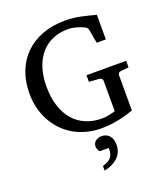

<svg xmlns="http://www.w3.org/2000/svg" viewBox="-168 -803 1031 1186"><g transform="rotate(-20 347.5 -209.5)"><path d="M619.1 -275.9Q608.4 -274.9 603.3 -268.8Q598.1 -262.7 598.1 -254.9V-23.9Q567.9 -12.7 533.7 -3.9Q504.4 3.9 466.6 10Q428.7 16.1 388.2 16.1Q332.5 16.1 284.9 2.9Q237.3 -10.3 198.5 -34.2Q159.7 -58.1 129.9 -91.1Q100.1 -124 79.8 -163.1Q59.6 -202.1 49.3 -246.3Q39.1 -290.5 39.1 -336.9Q39.1 -415.5 64 -480.2Q88.9 -544.9 135.7 -590.8Q182.6 -636.7 249.8 -661.9Q316.9 -687 400.9 -687Q429.2 -687 454.8 -683.8Q480.5 -680.7 504.4 -675.8Q528.3 -670.9 551.3 -664.8Q574.2 -658.7 597.2 -652.8V-491.2H537.1L521 -581.1Q519.5 -589.8 513.7 -595.9Q507.8 -602.1 501 -605Q493.7 -607.9 483.2 -612.3Q472.7 -616.7 459.5 -620.8Q446.3 -625 430.4 -627.9Q414.6 -630.9 397 -630.9Q342.8 -630.9 297.9 -611.8Q252.9 -592.8 220.7 -556.2Q188.5 -519.5 170.7 -465.6Q152.8 -411.6 152.8 -341.8Q152.8 -270 170.9 -213.9Q189 -157.7 222.4 -119.1Q255.9 -80.6 303.2 -60.3Q350.6 -40 409.2 -40Q425.8 -40 440.9 -42.5Q456.1 -44.9 467.8 -47.6Q479.5 -50.3 487.3 -52.7Q495.1 -55.2 497.1 -55.2V-254.9Q497.1 -262.7 491.9 -268.8Q486.8 -274.9 476.1 -275.9L409.2 -280.8V-324.2H669.9V-280.8ZM437 142.1Q437 168 427.7 189Q418.5 210 401.9 225.6Q385.3 241.2 362.5 252Q339.8 262.7 313 268.1V237.8Q333 231.4 346.7 224.4Q360.4 217.3 368.9 207Q377.4 196.8 381.3 181.9Q385.3 167 385.3 145H326.2Q325.2 144 322.5 141.1Q319.8 138.2 317.4 133.3Q314.9 128.4 313 122.1Q311 115.7 311 107.9Q311 97.7 315.4 88.9Q319.8 80.1 327.6 74Q335.4 67.9 345.2 64.5Q355 61 366.2 61Q397.9 61 417.5 82.3Q437 103.5 437 142.1Z"/></g></svg>

Font: Charis SIL Eur
Style: Regular
Weight: 400
Foundry: SIL International
Version: Version 5.000